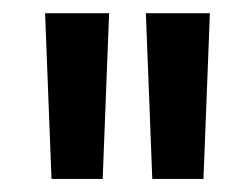

<svg xmlns="http://www.w3.org/2000/svg" viewBox="-20 -755 384 293"><path d="M202.6 -734.9 212.4 -481.9H290.5L300.3 -734.9ZM48.8 -734.9 58.6 -481.9H136.7L146.5 -734.9Z"/></svg>

Font: Estedad-FD-VF Thin
Style: Regular
Weight: 100
Designer: Amin Abedi
Version: Version 5.0